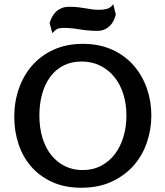

<svg xmlns="http://www.w3.org/2000/svg" viewBox="-20 -871 777 902"><path d="M369 -665Q446 -665 506 -638Q566 -611 607 -564.5Q648 -518 669.5 -457Q691 -396 691 -329Q691 -263 670 -201.5Q649 -140 607.5 -93Q566 -46 504.5 -17.5Q443 11 362 11Q284 11 225 -16Q166 -43 126.5 -88.5Q87 -134 67 -194.5Q47 -255 47 -322Q47 -393 69 -455.5Q91 -518 132 -564.5Q173 -611 233 -638Q293 -665 369 -665ZM368 -72Q417 -72 455.5 -92.5Q494 -113 520 -147.5Q546 -182 560 -228.5Q574 -275 574 -328Q574 -382 559.5 -428.5Q545 -475 517.5 -509Q490 -543 451 -562.5Q412 -582 363 -582Q315 -582 278 -563Q241 -544 216 -510Q191 -476 178 -429.5Q165 -383 165 -329Q165 -269 180 -221.5Q195 -174 222 -141Q249 -108 286 -90Q323 -72 368 -72ZM524 -803Q521 -789 514.5 -775.5Q508 -762 497.5 -751Q487 -740 472 -733Q457 -726 436 -726Q396 -726 354.5 -733Q313 -740 281 -740Q256 -740 246 -733.5Q236 -727 226 -715L213 -763Q217 -776 224 -790Q231 -804 241.5 -814.5Q252 -825 267.5 -832Q283 -839 304 -839Q329 -839 347.5 -837Q366 -835 382 -832Q398 -829 413 -827Q428 -825 447 -825Q464 -825 481 -829Q498 -833 512 -851Z"/></svg>

Font: QuattrocentoBold
Style: Bold
Weight: 700
Designer: Pablo Impallari
Foundry: Pablo Impallari, Igino Marini, Branda Gallo
Version: Version 2.000